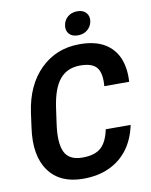

<svg xmlns="http://www.w3.org/2000/svg" viewBox="-97 -972 830 1054"><g transform="rotate(-10 317.5 -445.5)"><path d="M407.2 -901.4Q439.5 -901.4 456.1 -882.8Q472.7 -864.3 468.8 -835.9Q464.4 -807.6 442.9 -789.1Q421.4 -770.5 389.2 -770.5Q356.4 -770.5 340.1 -789.1Q323.7 -807.6 328.1 -835.9Q332 -864.3 353.3 -882.8Q374.5 -901.4 407.2 -901.4ZM587.9 -236.3Q572.3 -159.7 532 -104.7Q491.7 -49.8 428.5 -20Q365.2 9.8 281.2 9.8Q151.9 9.8 89.8 -76.4Q27.8 -162.6 49.3 -314.5L60.5 -397Q82 -548.3 170.2 -634.8Q258.3 -721.2 387.7 -721.2Q472.2 -721.2 525.1 -690.4Q578.1 -659.7 602.1 -603.8Q626 -547.9 621.1 -470.7H482.4Q488.8 -541 464.1 -573.2Q439.5 -605.5 371.1 -605.5Q298.8 -605.5 257.3 -555.7Q215.8 -505.9 200.7 -397.9L189 -314.5Q173.8 -208.5 198 -157Q222.2 -105.5 297.4 -105.5Q365.2 -105.5 399.9 -135.7Q434.6 -166 449.2 -236.3Z"/></g></svg>

Font: Robert Sans ExtraBold
Style: Italic
Weight: 800
Italic angle: -8°
Designer: Christian Robertson (extended by Adam Twardoch)
Foundry: Google
Version: Version 12.135;April 2, 2019;FontCreator 11.5.0.2425 64-bit;